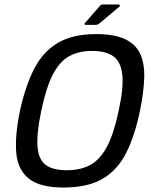

<svg xmlns="http://www.w3.org/2000/svg" viewBox="-20 -829 671 856"><path d="M69 -335Q93 -445 132 -521.5Q171 -598 237.5 -637.5Q304 -677 408 -677Q490 -677 537.5 -654.5Q585 -632 605 -589Q625 -546 623 -482Q621 -418 604 -335Q581 -224 543 -148Q505 -72 438.5 -32.5Q372 7 263 7Q158 7 108.5 -32.5Q59 -72 52.5 -148Q46 -224 69 -335ZM164 -335Q142 -230 147.5 -172.5Q153 -115 185.5 -92.5Q218 -70 278 -70Q337 -70 380.5 -92.5Q424 -115 455.5 -172.5Q487 -230 509 -335Q532 -440 525 -498Q518 -556 484 -579Q450 -602 391 -602Q331 -602 288.5 -578.5Q246 -555 216 -497.5Q186 -440 164 -335ZM408 -718H363Q357 -718 357 -721.5Q357 -725 361 -729L423 -800Q427 -805 430 -807Q433 -809 440 -809H509Q512 -809 514 -805.5Q516 -802 513 -800L425 -726Q420 -723 416.5 -720.5Q413 -718 408 -718Z"/></svg>

Font: Glory Thin Medium
Style: Italic
Weight: 500
Italic angle: -12°
Version: Version 1.011